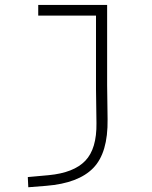

<svg xmlns="http://www.w3.org/2000/svg" viewBox="-20 -538 626 792"><path d="M96.7 234.4 94.7 192.4 180.7 184.6Q284.2 174.8 331.8 125.2Q379.4 75.7 377.9 -30.3L376 -170.9V-473.6H137.7V-517.6H421.9V-187.5L423.8 -45.9Q425.8 92.3 364.7 155Q303.7 217.8 170.9 228.5Z"/></svg>

Font: Cascadia Code NF ExtraLight
Style: Regular
Weight: 200
Monospace: yes
Designer: Aaron Bell
Foundry: Saja Typeworks
Version: Version 2404.023; ttfautohint (v1.8.4)